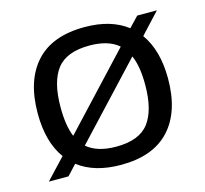

<svg xmlns="http://www.w3.org/2000/svg" viewBox="-86 -647 807 754"><g transform="rotate(-15 317.5 -270.0)"><path d="M104 -83Q53 -153 53 -270Q53 -403 119.5 -476.5Q186 -550 318 -550Q425 -550 491 -499L530 -540H610L532 -456Q583 -385 583 -270Q583 -136 516 -63Q449 10 318 10Q210 10 144 -41L106 0H26ZM318 -64Q412 -64 451 -115.5Q490 -167 490 -270Q490 -346 470 -390L199 -100Q241 -64 318 -64ZM146 -270Q146 -194 165 -149L436 -439Q395 -475 318 -475Q224 -475 185 -424Q146 -373 146 -270Z"/></g></svg>

Font: Encode Sans Wide
Style: Regular
Weight: 400
Designer: Pablo Impallari, Andres Torresi
Foundry: Pablo Impallari, Andres Torresi
Version: Version 1.000; ttfautohint (v1.00) -l 8 -r 50 -G 200 -x 14 -